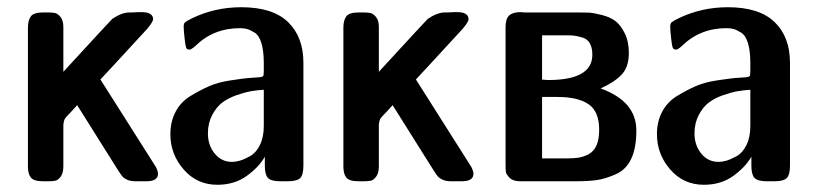

<svg xmlns="http://www.w3.org/2000/svg" viewBox="-20 -507 2283 537"><path d="M58.1 -41V-429.2Q58.1 -450.2 66.2 -461.2Q74.2 -472.2 101.1 -472.2H113.8Q126 -472.2 133.5 -470.7Q141.1 -469.2 149.2 -459.7Q157.2 -450.2 157.2 -431.2V-306.2Q284.2 -444.3 293.9 -454.1Q320.8 -472.2 341.8 -472.2H349.1Q352.1 -472.2 359.1 -472.7Q366.2 -473.1 370.1 -473.1H376Q408.2 -473.1 408.2 -453.1Q408.2 -446.3 392.1 -426.8Q264.2 -287.6 261.2 -285.2V-284.2L416 -40Q421.9 -27.8 421.9 -21Q421.9 0 389.2 0H359.9Q344.7 0 335.4 -4.4Q326.2 -8.8 322 -13.9Q317.9 -19 308.1 -34.2L195.8 -212.9Q189.9 -206.1 181.9 -197.5Q173.8 -189 170.9 -186Q168 -183.1 164.1 -178.5Q160.2 -173.8 159.7 -170.9Q159.2 -168 158.2 -164.6Q157.2 -161.1 157.2 -155.8V-42Q157.2 -22.9 149.7 -12.9Q142.1 -2.9 134.5 -1.5Q127 0 113.8 0H101.1Q74.2 0 66.2 -10.5Q58.1 -21 58.1 -41Z M456.5 -131.8Q456.5 -167 471.2 -194.6Q485.8 -222.2 512.7 -238.5Q539.6 -254.9 564.7 -265.9Q589.8 -276.9 623.8 -282Q657.7 -287.1 672.6 -288.6Q687.5 -290 706.5 -291Q714.4 -292 716.1 -294.4Q717.8 -296.9 717.8 -310.1V-330.1Q717.8 -364.3 711.2 -386.2Q704.6 -408.2 691.7 -416Q678.7 -423.8 670.7 -426Q662.6 -428.2 650.9 -428.2Q576.7 -428.2 525.9 -377.9Q514.6 -368.2 509.8 -368.2Q502.9 -368.2 500.7 -373.5Q498.5 -378.9 496.6 -397Q493.7 -420.9 493.7 -433.1Q493.7 -440.9 497.6 -444.6Q501.5 -448.2 517.6 -456.1Q581.5 -486.8 654.8 -486.8Q742.7 -486.8 785.6 -445.3Q828.6 -403.8 828.6 -331.1V-43.9Q828.6 -18.1 819.6 -9Q810.5 0 784.7 0H764.6Q737.8 0 729.2 -9.5Q720.7 -19 720.7 -43.9V-68.8Q704.6 -40 670.2 -15.1Q635.7 9.8 587.9 9.8Q530.8 9.8 493.7 -33Q456.5 -75.7 456.5 -131.8ZM561.5 -133.8Q561.5 -100.6 580.6 -77.4Q599.6 -54.2 628.9 -54.2Q638.7 -54.2 650.6 -57.6Q662.6 -61 679.2 -70.1Q695.8 -79.1 706.8 -101.1Q717.8 -123 717.8 -154.8V-255.9Q699.7 -254.9 682.6 -252Q665.5 -249 642.1 -241Q618.7 -232.9 602.1 -220.5Q585.4 -208 573.5 -185.3Q561.5 -162.6 561.5 -133.8Z M940.4 -41V-429.2Q940.4 -450.2 948.5 -461.2Q956.5 -472.2 983.4 -472.2H996.1Q1008.3 -472.2 1015.9 -470.7Q1023.4 -469.2 1031.5 -459.7Q1039.6 -450.2 1039.6 -431.2V-306.2Q1166.5 -444.3 1176.3 -454.1Q1203.1 -472.2 1224.1 -472.2H1231.4Q1234.4 -472.2 1241.5 -472.7Q1248.5 -473.1 1252.4 -473.1H1258.3Q1290.5 -473.1 1290.5 -453.1Q1290.5 -446.3 1274.4 -426.8Q1146.5 -287.6 1143.6 -285.2V-284.2L1298.3 -40Q1304.2 -27.8 1304.2 -21Q1304.2 0 1271.5 0H1242.2Q1227.1 0 1217.8 -4.4Q1208.5 -8.8 1204.3 -13.9Q1200.2 -19 1190.4 -34.2L1078.1 -212.9Q1072.3 -206.1 1064.2 -197.5Q1056.2 -189 1053.2 -186Q1050.3 -183.1 1046.4 -178.5Q1042.5 -173.8 1042 -170.9Q1041.5 -168 1040.5 -164.6Q1039.6 -161.1 1039.6 -155.8V-42Q1039.6 -22.9 1032 -12.9Q1024.4 -2.9 1016.8 -1.5Q1009.3 0 996.1 0H983.4Q956.5 0 948.5 -10.5Q940.4 -21 940.4 -41Z M1394 -46.9V-431.2Q1394 -455.1 1404.5 -464.1Q1415 -473.1 1436 -473.1Q1438 -473.1 1441.4 -472.7Q1444.8 -472.2 1446.8 -472.2H1592.8Q1613.8 -472.2 1626.7 -471.7Q1639.6 -471.2 1663.3 -465.1Q1687 -459 1701.4 -448Q1715.8 -437 1727.3 -414.1Q1738.8 -391.1 1738.8 -358.9Q1738.8 -318.8 1717.8 -297.4Q1696.8 -275.9 1659.7 -259.8Q1759.8 -223.6 1759.8 -142.1Q1759.8 -93.3 1745.4 -62.7Q1731 -32.2 1701.9 -19.5Q1672.9 -6.8 1649.4 -3.4Q1626 0 1587.9 0H1435.1Q1415 0 1405.5 -9.5Q1396 -19 1395 -25.9Q1394 -32.7 1394 -46.9ZM1496.1 -64H1564.9Q1584 -64 1597.4 -65.9Q1610.8 -67.9 1625.7 -75.4Q1640.6 -83 1648.2 -100.1Q1655.8 -117.2 1655.8 -144Q1655.8 -195.8 1625.7 -215.8Q1595.7 -235.8 1540 -235.8H1496.1ZM1496.1 -284.2H1499Q1500 -284.2 1504.9 -283.7Q1509.8 -283.2 1513.7 -283.2Q1636.7 -283.2 1636.7 -354Q1636.7 -373 1629.9 -385.5Q1623 -397.9 1609.4 -401.9Q1595.7 -405.8 1587.9 -407Q1580.1 -408.2 1565.9 -408.2H1496.1Z M1817.4 -131.8Q1817.4 -167 1832 -194.6Q1846.7 -222.2 1873.5 -238.5Q1900.4 -254.9 1925.5 -265.9Q1950.7 -276.9 1984.6 -282Q2018.6 -287.1 2033.4 -288.6Q2048.3 -290 2067.4 -291Q2075.2 -292 2076.9 -294.4Q2078.6 -296.9 2078.6 -310.1V-330.1Q2078.6 -364.3 2072 -386.2Q2065.4 -408.2 2052.5 -416Q2039.6 -423.8 2031.5 -426Q2023.4 -428.2 2011.7 -428.2Q1937.5 -428.2 1886.7 -377.9Q1875.5 -368.2 1870.6 -368.2Q1863.8 -368.2 1861.6 -373.5Q1859.4 -378.9 1857.4 -397Q1854.5 -420.9 1854.5 -433.1Q1854.5 -440.9 1858.4 -444.6Q1862.3 -448.2 1878.4 -456.1Q1942.4 -486.8 2015.6 -486.8Q2103.5 -486.8 2146.5 -445.3Q2189.5 -403.8 2189.5 -331.1V-43.9Q2189.5 -18.1 2180.4 -9Q2171.4 0 2145.5 0H2125.5Q2098.6 0 2090.1 -9.5Q2081.5 -19 2081.5 -43.9V-68.8Q2065.4 -40 2031 -15.1Q1996.6 9.8 1948.7 9.8Q1891.6 9.8 1854.5 -33Q1817.4 -75.7 1817.4 -131.8ZM1922.4 -133.8Q1922.4 -100.6 1941.4 -77.4Q1960.4 -54.2 1989.7 -54.2Q1999.5 -54.2 2011.5 -57.6Q2023.4 -61 2040 -70.1Q2056.6 -79.1 2067.6 -101.1Q2078.6 -123 2078.6 -154.8V-255.9Q2060.5 -254.9 2043.5 -252Q2026.4 -249 2002.9 -241Q1979.5 -232.9 1962.9 -220.5Q1946.3 -208 1934.3 -185.3Q1922.4 -162.6 1922.4 -133.8Z"/></svg>

Font: CMU Sans Serif Demi Condensed
Style: DemiCondensed
Weight: 600
Width: 3
Version: Version 0.7.0